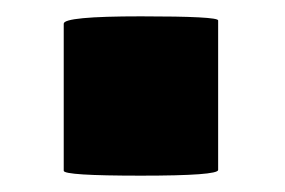

<svg xmlns="http://www.w3.org/2000/svg" viewBox="-20 -425 349 235"><path d="M247 -217Q247 -210 152.5 -210Q58 -210 58 -216V-396Q58 -405 152.5 -405Q247 -405 247 -400Z"/></svg>

Font: Lilita One
Style: Regular
Weight: 400
Designer: Juan Montoreano
Foundry: Juan Montoreano
Version: Version 1.002